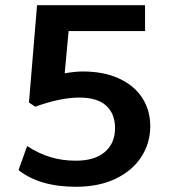

<svg xmlns="http://www.w3.org/2000/svg" viewBox="-20 -700 646 736"><path d="M556 -216Q556 -152 522 -99Q488 -46 423.5 -15Q359 16 271 16Q132 16 51 -48L84 -140Q129 -111 174 -97.5Q219 -84 271 -84Q343 -84 382 -117.5Q421 -151 421 -209Q421 -264 387 -295Q353 -326 284 -326Q212 -326 115 -291L91 -307L122 -680H536V-581H243L228 -419Q268 -426 297 -426Q378 -426 436.5 -399Q495 -372 525.5 -324.5Q556 -277 556 -216Z"/></svg>

Font: MartelSansBold
Style: Bold
Weight: 700
Designer: Dan Reynolds and Mathieu Réguer
Foundry: Dan Reynolds and Mathieu Réguer
Version: Version 1.002; ttfautohint (v1.1) -l 5 -r 5 -G 72 -x 0 -D la